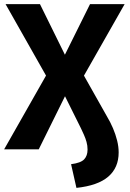

<svg xmlns="http://www.w3.org/2000/svg" viewBox="-22 -725 629 932"><path d="M349 187 323 72Q370 66 386.5 48.5Q403 31 403 1Q403 -18 398 -36Q393 -54 385.5 -70.5Q378 -87 371 -102L280 -285H307L166 0H-2L219 -389V-327L5 -705H172L307 -431H279L415 -705H583L368 -327V-389L496 -162Q514 -132 526.5 -102.5Q539 -73 546.5 -43Q554 -13 554 15Q554 89 503.5 132.5Q453 176 349 187Z"/></svg>

Font: Nunito Sans 10pt Condensed ExtraBold
Style: Regular
Weight: 800
Width: 3
Designer: Vernon Adams
Foundry: Vernon Adams
Version: Version 3.101;gftools[0.9.27]